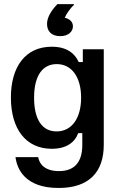

<svg xmlns="http://www.w3.org/2000/svg" viewBox="-20 -741 594 939"><path d="M275 -564.2C313.3 -564.2 336.7 -585.8 336.7 -612.5C336.7 -637.5 315.8 -650 296.7 -654.2C304.2 -673.3 324.2 -700.8 341.7 -717.5V-720.8H260.8C235 -694.2 210 -659.2 210 -624.2C210 -589.2 230.8 -564.2 275 -564.2ZM266.7 178.3C413.3 178.3 487.5 102.5 487.5 -32.5V-500H385V-437.5H365C345.8 -480 306.7 -512.5 233.3 -512.5C103.3 -512.5 33.3 -413.3 33.3 -264.2C33.3 -110 106.7 -13.3 233.3 -13.3C304.2 -13.3 345.8 -44.2 362.5 -90H382.5V-32.5C382.5 54.2 342.5 95.8 268.3 95.8C200.8 95.8 172.5 62.5 166.7 27.5H55.8C63.3 85.8 102.5 178.3 266.7 178.3ZM256.7 -98.3C187.5 -98.3 146.7 -154.2 146.7 -263.3C146.7 -370 187.5 -427.5 257.5 -427.5C331.7 -427.5 376.7 -362.5 376.7 -263.3C376.7 -165 332.5 -98.3 256.7 -98.3Z"/></svg>

Font: Familjen Grotesk Medium
Style: Regular
Weight: 500
Designer: Anders Wikstroem, Jonas Baeckman, Matilda Gysing, Kristian Moeller
Foundry: Familjen STHLM AB
Version: Version 2.000